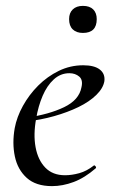

<svg xmlns="http://www.w3.org/2000/svg" viewBox="-20 -621 387 653"><path d="M157 12Q102 12 71 -16Q40 -44 30.5 -89Q21 -134 30 -185Q37 -223 58 -261Q79 -299 110 -330Q141 -361 180 -380Q219 -399 263 -399Q301 -399 319.5 -384.5Q338 -370 335 -345Q331 -321 307.5 -298Q284 -275 247 -257Q210 -239 164 -226Q118 -213 70 -208L72 -221Q147 -232 198 -256.5Q249 -281 257 -324Q263 -349 249.5 -360.5Q236 -372 216 -372Q186 -372 163 -351Q140 -330 125 -295Q110 -260 103 -218Q93 -164 101 -120.5Q109 -77 134 -51Q159 -25 201 -25Q224 -25 249.5 -32Q275 -39 299 -58Q301 -60 304.5 -56Q308 -52 306 -49Q268 -16 230.5 -2Q193 12 157 12ZM262 -509Q240 -509 227.5 -521Q215 -533 215 -556Q215 -577 227.5 -589Q240 -601 262 -601Q285 -601 297 -589Q309 -577 309 -556Q309 -509 262 -509Z"/></svg>

Font: Cormorant Light Medium
Style: Italic
Weight: 500
Italic angle: -10°
Version: Version 4.000